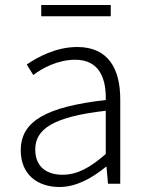

<svg xmlns="http://www.w3.org/2000/svg" viewBox="-20 -735 587 768"><path d="M218 13C286 13 350 -24 404 -68H406L412 0H461V-338C461 -456 416 -547 289 -547C202 -547 128 -505 87 -477L113 -435C150 -463 211 -496 281 -496C382 -496 405 -414 403 -335C168 -308 63 -252 63 -134C63 -35 132 13 218 13ZM230 -36C171 -36 121 -64 121 -137C121 -219 193 -268 403 -292V-119C340 -64 289 -36 230 -36ZM145 -670H423V-715H145Z"/></svg>

Font: Source Han Sans SC Light
Style: Regular
Weight: 300
Designer: Ryoko NISHIZUKA (kana & ideographs); Paul D. Hunt (Latin, Greek & Cyrillic); Wenlong ZHANG (bopomofo); Sandoll Communica
Foundry: Adobe Systems Incorporated
Version: Version 1.004;PS 1.004;hotconv 1.0.82;makeotf.lib2.5.63406